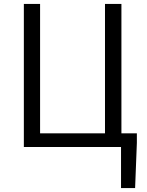

<svg xmlns="http://www.w3.org/2000/svg" viewBox="-20 -752 752 982"><path d="M599 210H671L680 -21V-70H601V-732H517V-70H185V-732H102V0H599Z"/></svg>

Font: Noto Sans CJK SC DemiLight
Style: Regular
Weight: 350
Designer: Ryoko NISHIZUKA 西塚涼子 (kana, bopomofo & ideographs); Paul D. Hunt (Latin, Greek & Cyrillic); Sandoll Communications 산돌커뮤니
Foundry: Adobe
Version: Version 2.004;hotconv 1.0.118;makeotfexe 2.5.65603